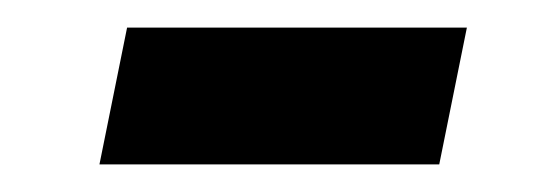

<svg xmlns="http://www.w3.org/2000/svg" viewBox="-20 -374 392 139"><path d="M52 -255 72 -354H318L298 -255Z"/></svg>

Font: IBM Plex Sans Condensed Medium
Style: Italic
Weight: 500
Width: 3
Italic angle: -11°
Designer: Mike Abbink, Paul van der Laan, Pieter van Rosmalen
Foundry: Bold Monday
Version: Version 1.3